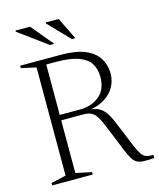

<svg xmlns="http://www.w3.org/2000/svg" viewBox="-126 -955 866 1046"><g transform="rotate(-15 306.5 -432.0)"><path d="M290 -360Q357 -360 400.5 -396.5Q444 -433 444 -504Q444 -548 423.8 -579.5Q403.5 -611 357 -627.8Q310.5 -644.5 231 -644.5H127.5L121 -675H269Q353.5 -675 404.8 -652.8Q456 -630.5 479.2 -592.5Q502.5 -554.5 502.5 -507.5Q502.5 -465.5 483 -431Q463.5 -396.5 426.2 -373.5Q389 -350.5 335 -343V-346Q368 -345 389.8 -334.8Q411.5 -324.5 428.2 -301.5Q445 -278.5 461 -239L520 -96Q535 -61 546.5 -44.2Q558 -27.5 573 -22.5Q588 -17.5 613 -17.5V0Q575.5 2.5 552.2 1.5Q529 0.5 514.2 -8.2Q499.5 -17 488 -36.5Q476.5 -56 462.5 -90.5L407.5 -226Q391.5 -266.5 378 -288.8Q364.5 -311 347.5 -320.2Q330.5 -329.5 303.5 -329.5H132.5L129.5 -360ZM176.5 -675V-32.5L266 -13.5V0H37.5V-13.5L121.5 -32.5V-642.5L37.5 -661.5V-675ZM248 -742H223.5L62.5 -860V-866.5H144.5ZM367 -742H347.5L233.5 -860V-866.5H306Z"/></g></svg>

Font: Newsreader 24pt Light
Style: Regular
Weight: 300
Designer: Hugues Gentile
Foundry: Production Type
Version: Version 1.003